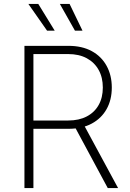

<svg xmlns="http://www.w3.org/2000/svg" viewBox="-20 -962 665 982"><path d="M105 0V-727.5H330.6Q399.4 -727.5 449 -700.7Q498.5 -673.8 525.1 -625.5Q551.8 -577.1 551.8 -514.2Q551.8 -451.2 525.1 -403.8Q498.5 -356.4 449 -329.8Q399.4 -303.2 330.6 -303.2H129.9V-345.7H329.1Q384.3 -345.7 423.8 -366.5Q463.4 -387.2 484.6 -425Q505.9 -462.9 505.9 -514.2Q505.9 -565.9 484.6 -604.2Q463.4 -642.6 423.8 -664.1Q384.3 -685.5 328.6 -685.5H150.9V0ZM531.2 0 353.5 -330.1H405.3L584 0ZM363.3 -805.2 286.1 -941.9H335.9L401.9 -805.2ZM220.7 -805.2 125 -941.9H175.8L259.8 -805.2Z"/></svg>

Font: Inter ExtraLight
Style: Regular
Weight: 250
Designer: Rasmus Andersson
Foundry: rsms
Version: Version 4.001;git-66647c0bb